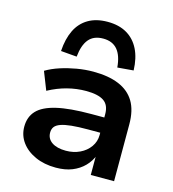

<svg xmlns="http://www.w3.org/2000/svg" viewBox="-114 -859 870 963"><g transform="rotate(15 321.5 -377.0)"><path d="M263 10Q203 10 156.5 -11Q110 -32 84 -67.5Q58 -103 58 -148Q58 -199 88.5 -231.5Q119 -264 186.5 -280Q254 -296 367 -296H452V-217H371Q320 -217 285.5 -213.5Q251 -210 230 -202.5Q209 -195 200 -183Q191 -171 191 -153Q191 -121 217.5 -103Q244 -85 290 -85Q330 -85 362.5 -100.5Q395 -116 414.5 -143.5Q434 -171 434 -205V-313Q434 -361 404 -381Q374 -401 312 -401Q263 -401 214.5 -388.5Q166 -376 118 -350L81 -444Q113 -463 153 -476Q193 -489 236.5 -496.5Q280 -504 322 -504Q401 -504 455 -481.5Q509 -459 536.5 -413.5Q564 -368 564 -295V0H443V-105L448 -106Q435 -71 409.5 -45Q384 -19 348 -4.5Q312 10 263 10ZM221 -555 138 -562Q142 -626 164 -671Q186 -716 227 -740Q268 -764 327 -764Q386 -764 427 -740Q468 -716 490.5 -671Q513 -626 515 -562L432 -555Q427 -616 401 -646.5Q375 -677 327 -677Q278 -677 252.5 -646.5Q227 -616 221 -555Z"/></g></svg>

Font: Nunito Sans 10pt SemiExpanded
Style: Bold
Weight: 700
Width: 6
Designer: Vernon Adams
Foundry: Vernon Adams
Version: Version 3.101;gftools[0.9.27]